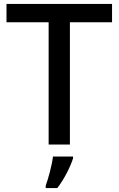

<svg xmlns="http://www.w3.org/2000/svg" viewBox="-20 -734 603 975"><path d="M335 0V-621H549V-714H13V-621H227V0ZM351 70V61H249C244 104 225 174 212 209V221H271C307 175 339 109 351 70Z"/></svg>

Font: Noto Sans Malayalam Medium
Style: Regular
Weight: 500
Designer: Jelle Bosma - Monotype Design Team
Foundry: Monotype Imaging Inc.
Version: Version 2.104